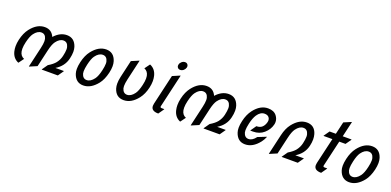

<svg xmlns="http://www.w3.org/2000/svg" viewBox="-1 -1649 5207 2560"><g transform="rotate(20 2602.0 -369.0)"><path d="M382.8 19.5 449.2 -268.6Q462.9 -328.6 462.9 -366.7Q462.9 -385.7 459.5 -399.4Q443.4 -463.9 386.2 -463.9Q331.1 -463.9 283.7 -399.4Q254.4 -359.4 232.9 -268.6Q220.2 -214.8 220.2 -173.8Q220.2 -153.8 223.1 -137.7Q234.9 -73.7 288.6 -53.2L235.4 19.5H230.5Q153.8 -13.7 132.3 -103Q124 -137.2 124 -175.3Q124 -218.8 135.3 -268.6Q158.2 -369.1 208.5 -434.1Q296.4 -546.9 405.8 -546.9Q502.9 -546.9 541.5 -457Q622.1 -546.9 719.2 -546.9Q827.1 -546.9 863.8 -434.1Q873.5 -403.8 873.5 -365.7Q873.5 -321.3 860.8 -268.6Q833.5 -150.4 721.7 -83H842.3L841.3 -78.1L786.6 0H558.1L559.1 -4.9L613.8 -83Q683.1 -124.5 712.9 -163.1Q750 -210.4 763.2 -268.6Q776.9 -327.6 776.9 -365.7Q776.9 -385.7 772.9 -399.4Q756.8 -463.9 699.7 -463.9Q644.5 -463.9 597.2 -399.4Q567.9 -359.4 546.9 -268.6L490.7 -24.4L387.7 19.5Z M1105 -268.6Q1091.3 -208 1091.3 -170.4Q1091.3 -151.4 1094.7 -137.7Q1113.3 -73.2 1168 -73.2Q1222.7 -73.2 1270.5 -137.7Q1300.8 -178.7 1321.3 -268.6Q1335 -328.6 1335 -366.2Q1335 -386.2 1331.1 -399.4Q1314.5 -463.9 1257.8 -463.9Q1200.7 -463.9 1153.8 -398.4Q1125.5 -358.9 1105 -268.6ZM1007.3 -268.1Q1030.8 -370.6 1080.6 -434.1Q1168.9 -546.9 1277.3 -546.9Q1385.7 -546.9 1421.4 -434.1Q1431.2 -403.3 1431.2 -364.7Q1431.2 -322.3 1418.9 -268.6Q1394 -164.1 1345.7 -103Q1256.3 9.8 1148.4 9.8Q1042 9.8 1004.4 -102.5Q994.6 -132.3 994.6 -168.9Q994.6 -211.9 1007.3 -268.1Z M1636.2 -512.7 1739.3 -556.6H1744.1L1677.7 -268.6Q1664.1 -208 1664.1 -170.4Q1664.1 -151.4 1667.5 -137.7Q1686 -73.2 1740.7 -73.2Q1795.9 -73.2 1843.3 -137.7Q1873 -177.7 1894 -268.6Q1906.7 -322.8 1906.7 -363.8Q1906.7 -383.3 1903.8 -399.4Q1892.1 -462.9 1838.4 -483.9L1891.6 -556.6H1896.5Q1973.1 -523.4 1994.6 -434.1Q2002.9 -399.9 2002.9 -361.8Q2002.9 -318.4 1991.7 -268.6Q1969.2 -168.5 1918 -103Q1830.1 9.8 1721.2 9.8Q1611.8 9.8 1577.1 -103Q1567.9 -133.3 1567.9 -171.4Q1567.9 -214.4 1580.1 -268.6Z M2249 -687Q2254.9 -711.9 2275.9 -729.5Q2296.9 -747.1 2321.8 -747.1Q2346.7 -747.1 2359.4 -729.5Q2368.7 -716.8 2368.7 -701.7Q2368.7 -695.8 2366.7 -687Q2359.4 -661.1 2339.8 -645Q2318.4 -627.4 2293.5 -627.4Q2269 -627.4 2255.9 -645.5Q2247.1 -657.2 2247.1 -671.4Q2247.1 -678.2 2249 -687ZM2218.3 19.5Q2116.2 19.5 2116.2 -53.7Q2116.2 -67.9 2120.1 -85L2218.8 -512.7L2321.8 -556.6H2326.7L2217.8 -85Q2212.9 -63.5 2236.3 -63.5H2273.9L2272.9 -58.6Z M2678.7 19.5 2745.1 -268.6Q2758.8 -328.6 2758.8 -366.7Q2758.8 -385.7 2755.4 -399.4Q2739.3 -463.9 2682.1 -463.9Q2627 -463.9 2579.6 -399.4Q2550.3 -359.4 2528.8 -268.6Q2516.1 -214.8 2516.1 -173.8Q2516.1 -153.8 2519 -137.7Q2530.8 -73.7 2584.5 -53.2L2531.2 19.5H2526.4Q2449.7 -13.7 2428.2 -103Q2419.9 -137.2 2419.9 -175.3Q2419.9 -218.8 2431.2 -268.6Q2454.1 -369.1 2504.4 -434.1Q2592.3 -546.9 2701.7 -546.9Q2798.8 -546.9 2837.4 -457Q2918 -546.9 3015.1 -546.9Q3123 -546.9 3159.7 -434.1Q3169.4 -403.8 3169.4 -365.7Q3169.4 -321.3 3156.7 -268.6Q3129.4 -150.4 3017.6 -83H3138.2L3137.2 -78.1L3082.5 0H2854L2855 -4.9L2909.7 -83Q2979 -124.5 3008.8 -163.1Q3045.9 -210.4 3059.1 -268.6Q3072.8 -327.6 3072.8 -365.7Q3072.8 -385.7 3068.8 -399.4Q3052.7 -463.9 2995.6 -463.9Q2940.4 -463.9 2893.1 -399.4Q2863.8 -359.4 2842.8 -268.6L2786.6 -24.4L2683.6 19.5Z M3688 -184.1Q3668.5 -137.2 3641.6 -103Q3553.7 9.8 3444.3 9.8Q3337.9 9.8 3300.3 -103Q3290.5 -132.3 3290.5 -170.4Q3290.5 -215.3 3303.2 -268.6Q3325.7 -368.2 3376.5 -434.1Q3463.4 -546.9 3573.2 -546.9Q3656.7 -546.9 3696.3 -494.6Q3727.1 -454.1 3727.1 -407.7Q3727.1 -390.1 3722.7 -372.1Q3704.6 -297.4 3641.6 -241.7Q3579.1 -186.5 3487.3 -186.5H3449.7L3451.2 -191.4L3505.4 -269.5Q3558.1 -269.5 3587.4 -297.9Q3616.2 -325.7 3627.9 -373Q3630.9 -384.8 3630.9 -395.5Q3630.9 -419.4 3617.7 -436.5Q3598.1 -463.9 3553.7 -463.9Q3494.1 -463.9 3451.2 -399.4Q3419.9 -352.5 3400.9 -268.6Q3387.2 -208 3387.2 -170.4Q3387.2 -151.4 3390.6 -137.7Q3409.2 -73.2 3463.9 -73.2Q3519.5 -73.2 3566.4 -137.7L3683.1 -184.1Z M4126.5 -83Q4126.5 -83 4247.1 -83L4246.1 -78.1L4191.4 0H3962.9L3963.9 -4.9L4018.6 -83Q4087.4 -124.5 4117.7 -163.1Q4154.8 -210.9 4168 -268.6Q4181.6 -328.6 4181.6 -366.2Q4181.6 -386.2 4177.7 -399.4Q4161.1 -463.9 4104.5 -463.9Q4049.3 -463.9 4002 -399.4Q3972.7 -359.4 3951.7 -268.6L3895.5 -24.4L3792.5 19.5H3787.6L3854 -268.6Q3877.4 -370.6 3927.2 -434.1Q4015.6 -546.9 4124 -546.9Q4235.4 -546.9 4268.1 -434.1Q4277.8 -400.4 4277.8 -361.3Q4277.8 -317.9 4266.1 -268.6Q4238.8 -150.4 4126.5 -83Z M4529.8 19.5Q4427.7 19.5 4427.7 -53.7Q4427.7 -67.9 4431.6 -85L4517.1 -454.1H4391.6L4392.6 -459L4447.3 -537.1H4536.1L4576.7 -712.9L4679.7 -756.8H4684.6L4633.8 -537.1H4759.3L4758.3 -532.2L4703.6 -454.1H4614.7L4529.3 -85Q4524.4 -63.5 4547.9 -63.5H4585.4L4584.5 -58.6Z M4877.9 -268.6Q4864.3 -208 4864.3 -170.4Q4864.3 -151.4 4867.7 -137.7Q4886.2 -73.2 4940.9 -73.2Q4995.6 -73.2 5043.5 -137.7Q5073.7 -178.7 5094.2 -268.6Q5107.9 -328.6 5107.9 -366.2Q5107.9 -386.2 5104 -399.4Q5087.4 -463.9 5030.8 -463.9Q4973.6 -463.9 4926.8 -398.4Q4898.4 -358.9 4877.9 -268.6ZM4780.3 -268.1Q4803.7 -370.6 4853.5 -434.1Q4941.9 -546.9 5050.3 -546.9Q5158.7 -546.9 5194.3 -434.1Q5204.1 -403.3 5204.1 -364.7Q5204.1 -322.3 5191.9 -268.6Q5167 -164.1 5118.7 -103Q5029.3 9.8 4921.4 9.8Q4814.9 9.8 4777.3 -102.5Q4767.6 -132.3 4767.6 -168.9Q4767.6 -211.9 4780.3 -268.1Z"/></g></svg>

Font: Nova Script
Style: Regular
Weight: 400
Italic angle: -13°
Version: Version 2.001